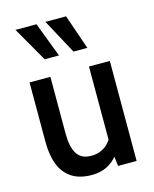

<svg xmlns="http://www.w3.org/2000/svg" viewBox="-115 -831 733 916"><g transform="rotate(-15 252.0 -372.5)"><path d="M224 9.5Q164.5 9.5 126 -15.5Q87.5 -40.5 69 -87.2Q50.5 -134 50.5 -199.5V-494H153.5V-213.5Q153.5 -148 174.8 -113.8Q196 -79.5 246 -79.5Q285 -79.5 314.5 -101Q344 -122.5 360 -163L344 -103.5V-494H447V0H355.5L345 -84.5L368 -73.5Q347.5 -35.5 310.8 -13Q274 9.5 224 9.5ZM359.5 -582H291L198.5 -753.5H300.5ZM219.5 -582H149L50.5 -753.5H154.5Z"/></g></svg>

Font: Cabin SemiCondensedMedium
Style: Regular
Weight: 500
Width: 4
Designer: Pablo Impallari
Foundry: Pablo Impallari. http://www.impallari.com Igino Marini. http://www.ikern.com
Version: Version 3.001